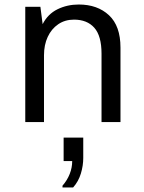

<svg xmlns="http://www.w3.org/2000/svg" viewBox="-20 -541 640 851"><path d="M92 0V-511H159L169 -434Q192 -479 235 -500Q278 -521 329 -521Q412 -521 463 -473.5Q514 -426 514 -330V0H430V-303Q430 -382 398 -418Q366 -454 308 -454Q268 -454 238 -433.5Q208 -413 191.5 -377.5Q175 -342 175 -296V0ZM257 290V282Q278 258 289 230Q300 202 300 173H262V69H349V159Q349 193 338.5 228Q328 263 304 290Z"/></svg>

Font: Chivo Mono Light
Style: Regular
Weight: 300
Monospace: yes
Designer: Hector Gatti
Foundry: Omnibus-Type
Version: Version 1.008